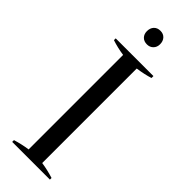

<svg xmlns="http://www.w3.org/2000/svg" viewBox="-288 -897 918 918"><g transform="rotate(45 170.5 -438.5)"><path d="M124 -830Q124 -851 136 -864Q148 -877 169 -877Q189 -877 201 -864Q213 -851 213 -830Q213 -810 200.5 -797.5Q188 -785 169 -785Q148 -785 136 -797.5Q124 -810 124 -830ZM43 -12Q86 -25 124 -30V-669Q82 -675 43 -688V-700H298V-687Q264 -676 216 -669V-30Q257 -24 298 -11V0H43Z"/></g></svg>

Font: Trirong
Style: Regular
Weight: 400
Version: Version 1.000